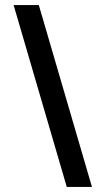

<svg xmlns="http://www.w3.org/2000/svg" viewBox="-20 -727 419 762"><path d="M34 -707 245 15H345L134 -707Z"/></svg>

Font: Heuristica
Style: Bold
Weight: 700
Version: Version 1.0.1